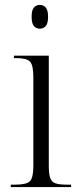

<svg xmlns="http://www.w3.org/2000/svg" viewBox="-20 -763 320 783"><path d="M142 -646Q128 -646 118.5 -656.5Q109 -667 109 -695Q109 -722 118.5 -732.5Q128 -743 142 -743Q157 -743 166.5 -732.5Q176 -722 176 -695Q176 -667 166.5 -656.5Q157 -646 142 -646ZM24 0V-10H42Q88 -10 102 -24Q116 -38 116 -86V-449Q116 -497 102.5 -511.5Q89 -526 47 -526H37V-536H179V-87Q179 -55 184.5 -38Q190 -21 206 -15.5Q222 -10 252 -10H270V0Z"/></svg>

Font: Noto Serif Display SemiCondensed Light
Style: Regular
Weight: 300
Width: 4
Designer: Monotype Design Team
Foundry: Monotype Imaging Inc.
Version: Version 2.009